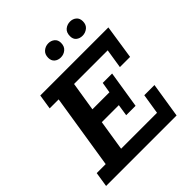

<svg xmlns="http://www.w3.org/2000/svg" viewBox="-204 -880 1013 1013"><g transform="rotate(-45 302.0 -374.0)"><path d="M4 0 17 -83H84L150 -500H83L96 -583H604L575 -392H499L516 -500H265L239 -337H366L376 -397H446L413 -189H343L353 -254H226L199 -83H467L485 -196H561L530 0ZM315 -648Q294 -648 280 -660Q266 -672 266 -694Q266 -720 282.5 -734Q299 -748 321 -748Q341 -748 355.5 -736Q370 -724 370 -702Q370 -676 353.5 -662Q337 -648 315 -648ZM477 -648Q456 -648 442 -659.5Q428 -671 428 -693Q428 -721 444.5 -734.5Q461 -748 483 -748Q503 -748 517.5 -736Q532 -724 532 -701Q532 -675 515 -661.5Q498 -648 477 -648Z"/></g></svg>

Font: Rokkitt SemiBold
Style: Italic
Weight: 600
Italic angle: -9°
Designer: Vernon Adams
Foundry: Vernon Adams
Version: Version 3.103